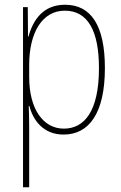

<svg xmlns="http://www.w3.org/2000/svg" viewBox="-20 -557 511 809"><path d="M254 -537C161 -537 119 -472 100 -403H98L97 -527H77V232H103V-21C103 -56 102 -88 101 -110H104C119 -51 162 10 248 10C355 10 422 -80 422 -270C422 -449 364 -537 254 -537ZM253 -512C350 -512 397 -427 397 -270C397 -86 334 -15 249 -15C163 -15 103 -96 103 -232V-284C103 -418 157 -512 253 -512Z"/></svg>

Font: Noto Sans Ethiopic Condensed Thin
Style: Regular
Weight: 100
Width: 3
Designer: Monotype Design Team
Foundry: Monotype Imaging Inc.
Version: Version 2.102